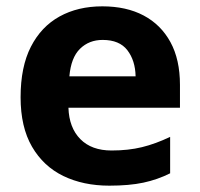

<svg xmlns="http://www.w3.org/2000/svg" viewBox="-20 -576 631 606"><path d="M303 -556Q379 -556 433.5 -527Q488 -498 518 -443Q548 -388 548 -308V-236H196Q198 -173 233.5 -137Q269 -101 332 -101Q385 -101 428 -111.5Q471 -122 517 -144V-29Q477 -9 432.5 0.5Q388 10 325 10Q243 10 180 -20.5Q117 -51 81 -113Q45 -175 45 -269Q45 -365 77.5 -428.5Q110 -492 168 -524Q226 -556 303 -556ZM304 -450Q261 -450 232.5 -422Q204 -394 199 -335H408Q407 -385 382 -417.5Q357 -450 304 -450Z"/></svg>

Font: Noto Sans New Tai Lue
Style: Regular
Weight: 400
Designer: Monotype Design Team
Foundry: Monotype Imaging Inc.
Version: Version 2.003